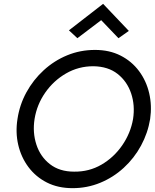

<svg xmlns="http://www.w3.org/2000/svg" viewBox="-20 -970 807 1000"><path d="M507 -865 383 -771 339 -812 517 -950 651 -809 597 -771ZM71 -350Q82 -424 117.5 -489Q153 -554 207.5 -604Q262 -654 330 -682Q398 -710 475 -710Q550 -710 608 -680.5Q666 -651 704 -600Q742 -549 757 -484.5Q772 -420 762 -350Q750 -277 714.5 -211.5Q679 -146 624.5 -96Q570 -46 502 -18Q434 10 358 10Q282 10 224 -19.5Q166 -49 128 -100Q90 -151 75 -215.5Q60 -280 71 -350ZM160 -350Q149 -280 169.5 -217Q190 -154 240 -115Q290 -76 366 -76Q444 -75 508.5 -112.5Q573 -150 616.5 -213Q660 -276 673 -350Q684 -421 663 -483.5Q642 -546 592.5 -585Q543 -624 466 -625Q389 -625 324 -587.5Q259 -550 215.5 -487.5Q172 -425 160 -350Z"/></svg>

Font: Jost*
Style: Italic
Weight: 400
Italic angle: -10°
Version: Version 3.7